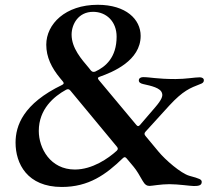

<svg xmlns="http://www.w3.org/2000/svg" viewBox="-20 -754 884 786"><path d="M592.3 7.1C604.4 6.7 638.8 0 673.3 0C710.9 0 758.5 7.5 773.1 7.5C789.1 7.5 805.8 6.7 805.8 -8.9C805.8 -19.5 797.9 -22.7 755 -34.4C720.2 -44.4 656.6 -99.8 629.6 -132.5L575.3 -197.8C570.3 -204.2 570.3 -208.5 575.6 -214.8L672.6 -321.4C729.8 -383.5 758.9 -393.8 799.7 -409.8C808.9 -413 814.6 -416.9 814.6 -425.4C814.6 -433.9 806.1 -437.5 797.9 -437.5C777.7 -437.5 740.1 -430.4 698.5 -430.4C621.1 -430.4 592.7 -438.6 565.3 -438.2C558.6 -438.2 548.3 -435 548.3 -425.1C548.3 -416.5 555.4 -412.3 566.4 -409.8C598 -402.7 638.1 -394.5 643.5 -371.8C647 -360.8 642 -345.9 616.1 -315.7L552.9 -242.2C547.2 -236.2 543.7 -236.2 538.4 -242.2L383.9 -427.2C378.9 -433.9 380 -436.8 387.4 -439.6C442.1 -458.8 555.8 -505.7 555.8 -607.2C555.8 -674.7 496.1 -734.4 380 -734.4C247.5 -734.4 169.4 -655.5 169.4 -571C169.4 -520.2 191.1 -476.2 226.2 -433.9L237.6 -420.1C242.5 -413.7 241.8 -410.5 234.7 -406.6C74.6 -329.5 43.7 -239.3 43.7 -170.1C43.7 -84.2 91.3 11.4 233 11.4C343.4 11.4 413.7 -39.4 483 -106.5C489 -112.2 492.9 -111.9 498.2 -105.8L527 -71.4C539.8 -56.1 551.8 -35.2 564.3 -13.1C573.2 2.5 581.7 7.1 592.3 7.1ZM138.8 -218C138.8 -307.5 201 -359.4 250.7 -386.7C258.2 -390.3 262.8 -389.2 268.1 -383.2L458.8 -153.1C463.8 -146.7 463.4 -142.4 457.7 -136.7C423.7 -105.8 358.3 -60 286.6 -60C186.1 -60 138.8 -147 138.8 -218ZM273.1 -612.2C273.1 -654.1 300.1 -705.6 361.2 -705.6C415.1 -705.6 457.4 -666.2 457.4 -604C457.4 -518.8 412.3 -480.5 369.7 -460.9C362.2 -458.5 357.6 -459.5 351.9 -465.6L343.8 -475.9C314.3 -511 273.1 -556.5 273.1 -612.2Z"/></svg>

Font: Margiela Serif Medium
Style: Regular
Weight: 500
Designer: Andreas Faust, Stefan Endress
Version: Version 1.002;FEAKit 1.0